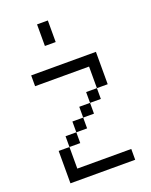

<svg xmlns="http://www.w3.org/2000/svg" viewBox="-160 -960 820 1045"><g transform="rotate(-20 250.0 -437.5)"><path d="M437.5 0V-62.5H125Q125 -62.5 125 -187.5H62.5V0ZM125 -187.5H187.5V-250H125ZM187.5 -250H250V-312.5H187.5ZM250 -312.5H312.5V-375H250ZM312.5 -375H375V-437.5H312.5ZM375 -437.5H437.5V-625H62.5V-562.5H375Q375 -562.5 375 -437.5ZM187.5 -875Q187.5 -875 187.5 -750H250Q250 -750 250 -875Z"/></g></svg>

Font: BFUnifontExMono
Style: Regular
Weight: 500
Version: Version 15.0.06